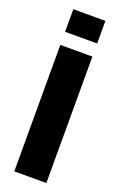

<svg xmlns="http://www.w3.org/2000/svg" viewBox="-142 -759 498 799"><g transform="rotate(20 107.0 -359.0)"><path d="M36 0V-560H178V0ZM36 -618V-718H178V-618Z"/></g></svg>

Font: Tektur Condensed SemiBold
Style: Regular
Weight: 600
Width: 3
Designer: Adam Jagosz
Foundry: Adam Jagosz
Version: Version 1.005;gftools[0.9.30]